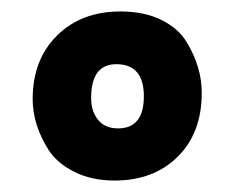

<svg xmlns="http://www.w3.org/2000/svg" viewBox="-20 -740 410 335"><path d="M190 -720Q232 -720 262 -705Q292 -690 306 -666Q332 -623 332 -578Q332 -508 290 -466.5Q248 -425 180 -425Q140 -425 110 -440Q80 -455 65 -478Q37 -522 37 -567Q37 -636 79.5 -678Q122 -720 190 -720ZM183 -628Q139 -628 139 -569Q139 -546 151 -531Q163 -516 186 -516Q231 -516 231 -572Q231 -628 183 -628Z"/></svg>

Font: Magra
Style: Bold
Weight: 600
Designer: Viviana Monsalve
Foundry: Viviana Monsalve
Version: Version 1.001